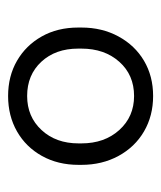

<svg xmlns="http://www.w3.org/2000/svg" viewBox="18 -765 398 474"><g transform="rotate(-90 217.0 -528.0)"><path d="M217 -349Q168 -349 129.5 -371.5Q91 -394 69 -434.5Q47 -475 47 -526V-533Q47 -584 69 -623.5Q91 -663 129.5 -685Q168 -707 217 -707Q266 -707 304 -685Q342 -663 364 -624Q386 -585 386 -534V-526Q386 -475 364 -434.5Q342 -394 304 -371.5Q266 -349 217 -349ZM217 -396Q269 -396 301.5 -432.5Q334 -469 334 -526V-534Q334 -590 301.5 -625Q269 -660 217 -660Q166 -660 133 -624.5Q100 -589 100 -533V-526Q100 -469 133 -432.5Q166 -396 217 -396Z"/></g></svg>

Font: SUSE Light
Style: Regular
Weight: 300
Designer: Rene Bieder
Foundry: SUSE
Version: Version 1.000